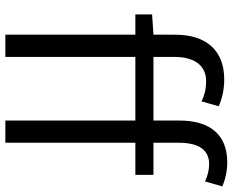

<svg xmlns="http://www.w3.org/2000/svg" viewBox="-94 -754 849 700"><g transform="rotate(90 330.0 -404.5)"><path d="M33 -474H107V0H188V-474H420V0H501V-474H618V-540H501V-633C501 -705 527 -743 579 -743C599 -743 620 -738 642 -728L660 -791C635 -802 603 -809 572 -809C469 -809 420 -743 420 -635V-540H188V-616C188 -690 220 -732 276 -732C303 -732 326 -727 350 -715L368 -778C339 -791 305 -798 270 -798C163 -798 107 -731 107 -619V-540L33 -535Z"/></g></svg>

Font: Noto Sans CJK HK DemiLight
Style: Regular
Weight: 350
Designer: Ryoko NISHIZUKA 西塚涼子 (kana, bopomofo & ideographs); Paul D. Hunt (Latin, Greek & Cyrillic); Sandoll Communications 산돌커뮤니
Foundry: Adobe
Version: Version 2.004;hotconv 1.0.118;makeotfexe 2.5.65603